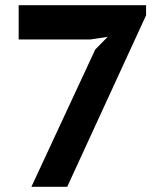

<svg xmlns="http://www.w3.org/2000/svg" viewBox="-20 -720 631 740"><path d="M101 0 347 -529 395 -578 329 -568H52V-700H543V-661L239 0Z"/></svg>

Font: PT Sans Caption
Style: Bold
Weight: 700
Designer: A.Korolkova, O.Umpeleva, V.Yefimov
Foundry: ParaType Ltd
Version: Version 2.003W OFL